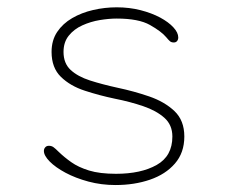

<svg xmlns="http://www.w3.org/2000/svg" viewBox="-20 -508 659 538"><path d="M303.5 10.5Q264 10.5 227.8 0.8Q191.5 -9 163.5 -24Q135.5 -39 119.2 -55.5Q103 -72 103 -85Q103 -91 106.8 -95.2Q110.5 -99.5 117 -99.5Q124.5 -99.5 130 -95.5Q135.5 -91.5 144.5 -82.5Q160 -67.5 179.8 -53.5Q199.5 -39.5 229.5 -30.2Q259.5 -21 305 -21Q375 -21 419 -45.8Q463 -70.5 463 -125.5Q463 -158 440.5 -178Q418 -198 381.2 -210.5Q344.5 -223 301.5 -231.5Q258.5 -240.5 217.8 -253.8Q177 -267 150.8 -292.5Q124.5 -318 124.5 -362.5Q124.5 -395 140.2 -418.5Q156 -442 182.2 -457.2Q208.5 -472.5 241 -480Q273.5 -487.5 307 -487.5Q342.5 -487.5 373.8 -479.5Q405 -471.5 428.8 -458.8Q452.5 -446 466 -431.2Q479.5 -416.5 479.5 -403Q479.5 -397 476.2 -393Q473 -389 467 -389Q460.5 -389 456.5 -392.2Q452.5 -395.5 445.5 -404Q432 -420 400.2 -438Q368.5 -456 307 -456Q285.5 -456 259.8 -451.8Q234 -447.5 210.8 -437Q187.5 -426.5 172.8 -408.2Q158 -390 158 -362.5Q158 -330.5 178 -312Q198 -293.5 232.2 -282.5Q266.5 -271.5 310 -262Q355 -252.5 398 -237.8Q441 -223 468.8 -196.8Q496.5 -170.5 496.5 -125.5Q496.5 -80 470.2 -49.8Q444 -19.5 400.2 -4.5Q356.5 10.5 303.5 10.5Z"/></svg>

Font: Sono ExtraLight
Style: Regular
Weight: 200
Designer: Tyler Finck
Foundry: Tyler Finck
Version: Version 2.112